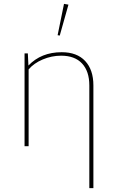

<svg xmlns="http://www.w3.org/2000/svg" viewBox="-20 -756 601 993"><path d="M289 -572 278 -574 311 -736 334 -732ZM107 0V-480H124L127 -417Q193 -486 299 -486Q378 -486 420.5 -440.5Q463 -395 463 -314V217H442V-314Q442 -387 404.5 -427.5Q367 -468 296 -468Q247 -468 201 -448.5Q155 -429 128 -397V0Z"/></svg>

Font: Cantarell Thin
Style: Regular
Weight: 100
Designer: Dave Crossland, Nikolaus Waxweiler, Florian Fecher, Jacques Le Bailly, Eben Sorkin, Alexei Vanyashin, Alexios Zavras, Em
Version: Version 0.303